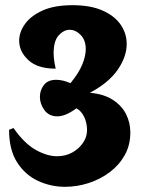

<svg xmlns="http://www.w3.org/2000/svg" viewBox="-20 -584 553 741"><path d="M231 137Q176 137 126.5 114Q77 91 46 42.5Q15 -6 15 -83L32 -90Q74 -30 118 -5.5Q162 19 200 19Q233 19 259 4.5Q285 -10 300.5 -33Q316 -56 316 -82Q316 -108 305.5 -131.5Q295 -155 275 -166Q253 -150 235 -142.5Q217 -135 201 -135Q169 -135 151.5 -159Q134 -183 134 -210Q134 -236 149.5 -256Q165 -276 197 -276Q222 -276 252 -263Q284 -302 297.5 -335Q311 -368 311 -394Q311 -429 291.5 -449Q272 -469 249 -469Q226 -469 206.5 -447.5Q187 -426 187 -379Q187 -366 189 -351Q191 -336 195 -319Q125 -319 89.5 -352Q54 -385 54 -427Q54 -460 76.5 -491.5Q99 -523 144.5 -543.5Q190 -564 260 -564Q329 -564 375.5 -543.5Q422 -523 445.5 -489Q469 -455 469 -414Q469 -365 434 -314.5Q399 -264 327 -226Q382 -221 416.5 -198Q451 -175 467 -142.5Q483 -110 483 -73Q483 -24 461.5 14.5Q440 53 403.5 80.5Q367 108 322 122.5Q277 137 231 137Z"/></svg>

Font: Agbalumo
Style: Regular
Weight: 400
Designer: Raphael Alegbeleye
Foundry: Sorkin Type Co.
Version: Version 1.000; ttfautohint (v1.8.4)